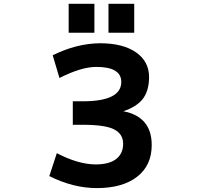

<svg xmlns="http://www.w3.org/2000/svg" viewBox="-20 -966 1040 998"><path d="M754.9 -565.4Q754.9 -491.2 718.8 -447.3Q685.5 -409.2 621.1 -387.7Q768.6 -359.4 768.6 -211.9Q768.6 -106.4 692.9 -47.4Q617.2 11.7 483.4 11.7Q360.4 11.7 236.3 -50.8L275.4 -169.9Q384.8 -112.3 476.6 -111.3Q547.9 -111.3 584 -139.6Q620.1 -168 620.1 -218.8Q620.1 -268.6 574.2 -293Q528.3 -317.4 410.2 -317.4H358.4V-439.5H410.2Q610.4 -439.5 610.4 -540Q610.4 -618.2 480.5 -618.2Q402.3 -618.2 289.1 -560.5L253.9 -678.7Q377.9 -740.2 500 -741.2Q619.1 -741.2 687 -693.8Q754.9 -646.5 754.9 -565.4ZM336.9 -795.9V-946.3H470.7V-795.9ZM543.9 -795.9V-946.3H677.7V-795.9Z"/></svg>

Font: GenEi Gothic M Regular
Style: Bold
Weight: 700
Designer: o_tamon (Modified); [Source Han Sans]
Ryoko NISHIZUKA  (kana & ideographs); Paul D. Hunt (Latin, Greek & Cyrillic); Wenl
Version: Version 1.1a;Original Version 1.004